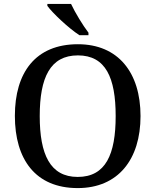

<svg xmlns="http://www.w3.org/2000/svg" viewBox="-20 -951 794 981"><path d="M386 -771H432V-784C403 -822 364 -886 343 -931H222V-921C247 -886 330 -807 386 -771ZM377 10C584 10 698 -137 698 -358C698 -580 584 -725 378 -725C161 -725 56 -580 56 -359C56 -137 161 10 377 10ZM377 -47C236 -47 183 -162 183 -358C183 -554 236 -668 378 -668C520 -668 571 -554 571 -358C571 -162 520 -47 377 -47Z"/></svg>

Font: Noto Serif Devanagari Medium
Style: Regular
Weight: 500
Designer: Universal Thirst, Indian Type Foundry and the Monotype Design Team
Foundry: Monotype Imaging Inc.
Version: Version 2.004